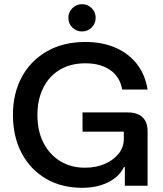

<svg xmlns="http://www.w3.org/2000/svg" viewBox="-20 -885 777 915"><path d="M370.8 10Q273.3 10 199.2 -33.3Q125 -76.7 83.3 -155Q41.7 -233.3 41.7 -337.5Q41.7 -441.7 85 -520Q128.3 -598.3 205.8 -641.7Q283.3 -685 386.7 -685Q467.5 -685 530 -657.9Q592.5 -630.8 632.1 -580.4Q671.7 -530 683.3 -458.3H562.5Q551.7 -518.3 505.8 -550.8Q460 -583.3 386.7 -583.3Q317.5 -583.3 266.2 -553.3Q215 -523.3 186.7 -467.5Q158.3 -411.7 158.3 -336.7Q158.3 -260.8 187.1 -204.6Q215.8 -148.3 266.7 -117.1Q317.5 -85.8 385 -85.8Q437.5 -85.8 479.2 -103.8Q520.8 -121.7 545.4 -152.5Q570 -183.3 570 -222.5V-257.5H373.3V-349.2H589.2Q635 -349.2 659.2 -326.2Q683.3 -303.3 683.3 -260V0H575V-89.2H570.8Q548.3 -42.5 495.4 -16.2Q442.5 10 370.8 10ZM370.8 -735Q344.2 -735 325 -753.8Q305.8 -772.5 305.8 -800Q305.8 -826.7 324.6 -845.8Q343.3 -865 370.8 -865Q397.5 -865 416.7 -846.2Q435.8 -827.5 435.8 -800Q435.8 -773.3 417.1 -754.2Q398.3 -735 370.8 -735Z"/></svg>

Font: Funnel Display Medium
Style: Regular
Weight: 500
Designer: NORD ID, Kristian Moeller
Foundry: Dicotype
Version: Version 1.000